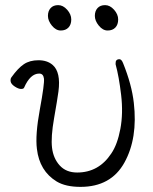

<svg xmlns="http://www.w3.org/2000/svg" viewBox="-20 -716 598 749"><path d="M441 -640Q441 -620 430 -608.5Q419 -597 400 -597Q381 -597 365.5 -616Q350 -635 350 -654Q350 -673 360.5 -684.5Q371 -696 390 -696Q409 -696 425 -678Q441 -660 441 -640ZM258 -640Q258 -620 247 -608.5Q236 -597 217 -597Q198 -597 182.5 -616Q167 -635 167 -654Q167 -673 177.5 -684.5Q188 -696 207 -696Q226 -696 242 -678Q258 -660 258 -640ZM431 -468Q430 -485 446 -485Q454 -485 460 -470Q494 -386 502 -315Q518 -177 465.5 -82Q413 13 294 13Q236 13 201 -8Q134 -49 124 -135Q117 -189 135.5 -289.5Q154 -390 151.5 -409.5Q149 -429 133 -429Q98 -429 74 -374Q72 -369 62 -369Q52 -369 37.5 -378.5Q23 -388 21.5 -398.5Q20 -409 25 -415Q50 -450 73 -465.5Q96 -481 130 -481Q164 -481 185 -463Q218 -435 208 -359Q204 -329 191 -255Q178 -181 183 -139.5Q188 -98 213 -70.5Q238 -43 281 -43Q365 -43 414 -117Q438 -152 449.5 -213Q461 -274 452.5 -346Q444 -418 431 -465Z"/></svg>

Font: LXGW WenKai Lite Light
Style: Regular
Weight: 300
Designer: LXGW / Fontworks Inc.
Foundry: LXGW / Fontworks Inc.
Version: Version 1.511; March 25, 2025